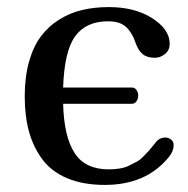

<svg xmlns="http://www.w3.org/2000/svg" viewBox="-20 -522 530 542"><path d="M370.1 -252Q370.1 -243.2 365.2 -236.1Q360.4 -229 352.1 -229H158.2Q160.6 -136.7 190.4 -90.3Q220.2 -43.9 287.1 -43.9Q303.7 -43.9 318.4 -46.4Q333 -48.8 345.2 -54.9Q357.4 -61 366.2 -65.7Q375 -70.3 384.5 -80.1Q394 -89.8 398.4 -94.5Q402.8 -99.1 411.4 -109.9Q419.9 -120.6 421.9 -123Q432.1 -133.8 446.8 -133.8Q456.1 -133.8 463.1 -127.9Q470.2 -122.1 470.2 -112.8Q470.2 -95.2 457 -79.1Q393.1 0 275.9 0Q214.8 0 170.4 -18.6Q126 -37.1 100.1 -71.5Q74.2 -106 62 -150.1Q49.8 -194.3 49.8 -250Q49.8 -304.2 61.8 -347.2Q73.7 -390.1 95 -418.7Q116.2 -447.3 146.5 -466.3Q176.8 -485.4 211.4 -493.7Q246.1 -502 287.1 -502Q357.4 -502 405.8 -473.1Q459 -440.9 459 -397.9Q459 -380.4 445.8 -369.6Q432.6 -358.9 417 -358.9Q395 -358.9 382.6 -369.4Q370.1 -379.9 362.8 -400.9Q353.5 -429.2 336.2 -445.6Q318.8 -461.9 285.2 -461.9Q223.1 -461.9 192.4 -419.9Q161.6 -377.9 158.2 -274.9H352.1Q360.4 -274.9 365.2 -268.1Q370.1 -261.2 370.1 -252Z"/></svg>

Font: Marmelad
Style: Regular
Weight: 400
Designer: Manvel Shmavonyan
Foundry: Cyreal (www.cyreal.org)
Version: Version 1.000